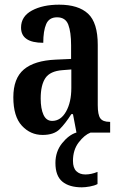

<svg xmlns="http://www.w3.org/2000/svg" viewBox="-20 -567 519 821"><path d="M162 10Q110 10 73.5 -29.5Q37 -69 37 -151Q37 -232 82 -270Q127 -308 218 -312L284 -315V-373Q284 -430 272 -461.5Q260 -493 224 -493Q190 -493 177.5 -464Q165 -435 165 -384Q70 -384 70 -449Q70 -497 116.5 -522Q163 -547 233 -547Q315 -547 356.5 -508.5Q398 -470 398 -375V-118Q398 -76 409 -61Q420 -46 448 -46H451V0H307L292 -79H285Q259 -38 234.5 -14Q210 10 162 10ZM203 -50Q240 -50 262.5 -90Q285 -130 285 -191V-270L247 -267Q194 -263 174 -233Q154 -203 154 -146Q154 -102 166 -76Q178 -50 203 -50ZM330 234Q276 234 246.5 209.5Q217 185 217 130Q217 81 245.5 45.5Q274 10 306 0H367Q341 10 316.5 42Q292 74 292 121Q292 151 306.5 165Q321 179 345 179Q370 179 397 168V220Q384 227 364 230.5Q344 234 330 234Z"/></svg>

Font: Noto Serif Khmer ExtraCondensed SemiBold
Style: Regular
Weight: 600
Width: 2
Designer: Danh Hong and the Monotype Design Team
Foundry: Monotype Imaging Inc.
Version: Version 2.004; ttfautohint (v1.8.4.7-5d5b)